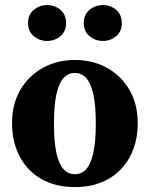

<svg xmlns="http://www.w3.org/2000/svg" viewBox="-20 -741 605 776"><path d="M282.5 15.1Q204.7 15.1 147.6 -17.3Q90.5 -49.8 59.6 -108.5Q28.7 -167.2 28.7 -243.5Q28.7 -320.8 62.4 -378Q96.1 -435.2 153.6 -466.9Q211 -498.6 282.5 -498.6Q353.9 -498.6 411.4 -467.3Q468.9 -436 502.7 -378.7Q536.6 -321.5 536.6 -243.5Q536.6 -165.7 505.2 -107.4Q473.8 -49.1 417.1 -17Q360.3 15.1 282.5 15.1ZM282.5 -37Q310.6 -37 329.3 -58.5Q348 -80.1 357.6 -125.1Q367.2 -170.1 367.2 -241.4Q367.2 -312.9 357.6 -357.8Q348 -402.8 329.3 -424.5Q310.6 -446.2 282.5 -446.2Q254.4 -446.2 235.7 -424.5Q217 -402.8 207.5 -357.8Q198.1 -312.9 198.1 -241.4Q198.1 -170.1 207.5 -125.1Q217 -80.1 235.7 -58.5Q254.4 -37 282.5 -37ZM170 -575.5Q140.3 -575.5 116.8 -594.7Q93.3 -613.8 93.3 -648Q93.3 -682 116.8 -701.3Q140.3 -720.6 170 -720.6Q201.4 -720.6 224.2 -701.3Q247 -682 247 -648Q247 -613.8 224.2 -594.7Q201.4 -575.5 170 -575.5ZM395.6 -575.5Q365.6 -575.5 342.1 -594.7Q318.6 -613.8 318.6 -648Q318.6 -682 342.1 -701.3Q365.6 -720.6 395.6 -720.6Q426.7 -720.6 449.5 -701.3Q472.3 -682 472.3 -648Q472.3 -613.8 449.5 -594.7Q426.7 -575.5 395.6 -575.5Z"/></svg>

Font: Source Serif 4 Variable
Style: Regular
Weight: 400
Designer: Frank Grießhammer
Foundry: Adobe
Version: Version 4.005;hotconv 1.1.0;makeotfexe 2.6.0